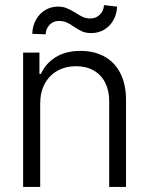

<svg xmlns="http://www.w3.org/2000/svg" viewBox="-20 -738 589 758"><path d="M138.7 0H71.3V-530.3H135.7V-446.3H141.6Q161.1 -488.8 200.9 -512.9Q240.7 -537.1 297.9 -537.1Q352.1 -537.1 392.6 -514.6Q433.1 -492.2 455.3 -448.5Q477.5 -404.8 477.5 -342.8V0H411.1V-337.9Q411.1 -380.4 395.3 -411.6Q379.4 -442.9 349.9 -459.7Q320.3 -476.6 280.3 -476.6Q239.3 -476.6 207 -458.7Q174.8 -440.9 156.7 -407.5Q138.7 -374 138.7 -329.1ZM209 -711.9Q228.5 -711.9 243.2 -705.8Q257.8 -699.7 278.3 -687.5Q294.9 -676.3 308.1 -670.7Q321.3 -665 336.9 -665Q358.4 -665 373.8 -679.9Q389.2 -694.8 390.6 -717.8L442.4 -711.9Q440.9 -681.2 427 -657.2Q413.1 -633.3 390.4 -620.4Q367.7 -607.4 340.8 -607.4Q319.3 -607.4 304.7 -613.8Q290 -620.1 271.5 -632.8Q255.9 -644 242.7 -649.7Q229.5 -655.3 211.9 -655.3Q190.4 -655.3 175.8 -640.1Q161.1 -625 160.2 -602.5L107.4 -604.5Q108.4 -635.7 122.1 -660.2Q135.7 -684.6 158.4 -698.2Q181.2 -711.9 209 -711.9Z"/></svg>

Font: Pretendard JP Light
Style: Regular
Weight: 300
Designer: Base glyphs from Inter by Rasmus Andersson; Hangeul glyphs from Noto Sans CJK(Source Han Sans) by Jang Soo-young and Kan
Foundry: Kil Hyung-jin
Version: Version 1.309